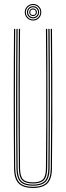

<svg xmlns="http://www.w3.org/2000/svg" viewBox="-20 -946 334 972"><path d="M147 5.5Q97.8 5.5 74.8 -17.1Q51.8 -39.8 51.2 -93.5Q50.2 -188.8 49.9 -278Q49.5 -367.2 49.5 -453.6Q49.5 -540 49.9 -626Q50.2 -712 51 -800H57Q56.2 -720.5 55.9 -627.8Q55.5 -535 55.5 -439.6Q55.5 -344.2 55.9 -255.5Q56.2 -166.8 57 -95.2Q57.8 -44.2 78.4 -22.2Q99 -0.2 147 -0.2Q195.2 -0.2 216 -22.2Q236.8 -44.2 237 -95.2Q237.8 -166 238.2 -251.2Q238.8 -336.5 238.8 -429.8Q238.8 -523 238.4 -617.4Q238 -711.8 237 -800H243.2Q244.2 -688.5 244.6 -574Q245 -459.5 244.8 -340Q244.5 -220.5 243 -93.5Q242.5 -39.5 219.4 -17Q196.2 5.5 147 5.5ZM147 -5.8Q103.2 -5.8 83.5 -25.5Q63.8 -45.2 63.2 -94.8Q62.5 -168.2 62 -254.1Q61.5 -340 61.5 -432.4Q61.5 -524.8 62 -618.2Q62.5 -711.8 63.2 -800H69.2Q68.5 -720 68.1 -627.8Q67.8 -535.5 67.8 -440.8Q67.8 -346 68.1 -257.1Q68.5 -168.2 69.2 -94.5Q69.8 -47.5 88.2 -29.5Q106.8 -11.5 147 -11.5Q187.5 -11.5 206 -29.4Q224.5 -47.2 224.8 -94.5Q225.5 -167.5 226 -253.4Q226.5 -339.2 226.5 -431.9Q226.5 -524.5 226 -618.1Q225.5 -711.8 224.8 -800H231Q231.8 -719.8 232.1 -627.5Q232.5 -535.2 232.5 -440.8Q232.5 -346.2 232.1 -257.4Q231.8 -168.5 231 -94.8Q230.8 -45.5 211 -25.6Q191.2 -5.8 147 -5.8ZM147 -17Q110 -17 93 -33.2Q76 -49.5 75.5 -94.2Q74.5 -189 74.1 -307.8Q73.8 -426.5 74 -553.6Q74.2 -680.8 75.5 -800H81.5Q80.8 -718.5 80.4 -628.4Q80 -538.2 80 -445.8Q80 -353.2 80.4 -263.8Q80.8 -174.2 81.5 -94Q82 -52.5 97.2 -37.6Q112.5 -22.8 147 -22.8Q181.8 -22.8 197 -37.6Q212.2 -52.5 212.5 -94Q213.8 -202.5 214.1 -320.5Q214.5 -438.5 214.1 -560Q213.8 -681.5 212.5 -800H218.8Q219.5 -720.5 219.9 -628Q220.2 -535.5 220.2 -440.1Q220.2 -344.8 219.9 -255.8Q219.5 -166.8 218.8 -94.2Q218.5 -49.2 201.2 -33.1Q184 -17 147 -17ZM147.2 -842Q135.8 -842 126.1 -847.6Q116.5 -853.2 110.9 -862.9Q105.2 -872.5 105.2 -884Q105.2 -895.8 110.9 -905.2Q116.5 -914.8 126.1 -920.4Q135.8 -926 147.2 -926Q159 -926 168.5 -920.4Q178 -914.8 183.6 -905.2Q189.2 -895.8 189.2 -884Q189.2 -872.5 183.6 -862.9Q178 -853.2 168.5 -847.6Q159 -842 147.2 -842ZM147.2 -847.5Q162.2 -847.5 173 -858.2Q183.8 -869 183.8 -884Q183.8 -899 173 -909.8Q162.2 -920.5 147.2 -920.5Q132.2 -920.5 121.5 -909.8Q110.8 -899 110.8 -884Q110.8 -869 121.5 -858.2Q132.2 -847.5 147.2 -847.5ZM147.2 -853.2Q134.2 -853.2 125.4 -862.1Q116.5 -871 116.5 -884Q116.5 -897 125.4 -905.9Q134.2 -914.8 147.2 -914.8Q160.2 -914.8 169.1 -905.9Q178 -897 178 -884Q178 -871 169.1 -862.1Q160.2 -853.2 147.2 -853.2ZM147.2 -858.8Q157.8 -858.8 165.1 -866.2Q172.5 -873.8 172.5 -884Q172.5 -894.5 165.1 -901.9Q157.8 -909.2 147.2 -909.2Q137 -909.2 129.5 -901.9Q122 -894.5 122 -884Q122 -873.8 129.5 -866.2Q137 -858.8 147.2 -858.8ZM147.2 -864.5Q139.2 -864.5 133.5 -870.2Q127.8 -876 127.8 -884Q127.8 -892 133.5 -897.8Q139.2 -903.5 147.2 -903.5Q155.2 -903.5 161 -897.8Q166.8 -892 166.8 -884Q166.8 -876 161 -870.2Q155.2 -864.5 147.2 -864.5ZM147.2 -870Q161.2 -870 161.2 -884Q161.2 -898 147.2 -898Q133.2 -898 133.2 -884Q133.2 -870 147.2 -870Z"/></svg>

Font: Big Shoulders Inline Display ExtraLight
Style: Regular
Weight: 250
Version: Version 2.002